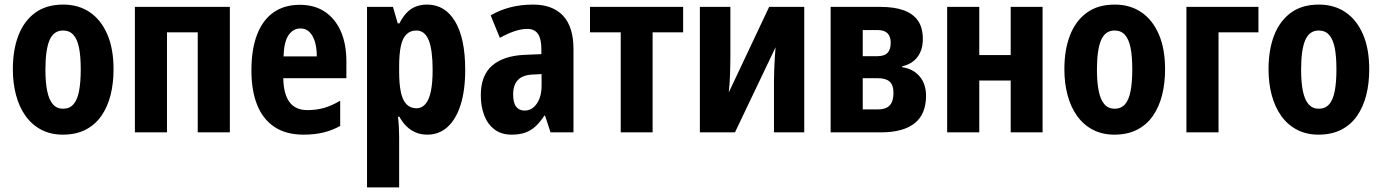

<svg xmlns="http://www.w3.org/2000/svg" viewBox="-20 -577 6025 837"><path d="M475 -275Q475 -214 462 -162.5Q449 -111 422 -72Q395 -33 353 -11.5Q311 10 254 10Q201 10 160 -11.5Q119 -33 91.5 -71.5Q64 -110 50 -162Q36 -214 36 -275Q36 -360 60.5 -423Q85 -486 133.5 -521.5Q182 -557 256 -557Q322 -557 371 -524Q420 -491 447.5 -428Q475 -365 475 -275ZM178 -273Q178 -217 186 -179Q194 -141 211 -122Q228 -103 255 -103Q283 -103 300 -122Q317 -141 324.5 -179.5Q332 -218 332 -274Q332 -332 324.5 -369Q317 -406 300 -425Q283 -444 255 -444Q214 -444 196 -402Q178 -360 178 -273Z M982 -547V0H842V-436H708V0H568V-547Z M1287 -556Q1351 -556 1396 -526Q1441 -496 1465.5 -441Q1490 -386 1490 -309V-236H1215Q1216 -167 1242 -132Q1268 -97 1320 -97Q1359 -97 1392.5 -106.5Q1426 -116 1463 -138V-28Q1429 -9 1390.5 0.5Q1352 10 1303 10Q1228 10 1177.5 -23Q1127 -56 1101.5 -118.5Q1076 -181 1076 -270Q1076 -363 1101 -427Q1126 -491 1173 -523.5Q1220 -556 1287 -556ZM1290 -453Q1258 -453 1238 -424Q1218 -395 1216 -331H1361Q1361 -369 1352.5 -396Q1344 -423 1328.5 -438Q1313 -453 1290 -453Z M1842 -557Q1920 -557 1964 -483.5Q2008 -410 2008 -273Q2008 -183 1988 -120Q1968 -57 1931 -23.5Q1894 10 1843 10Q1815 10 1792.5 0.5Q1770 -9 1752.5 -26Q1735 -43 1721 -68H1715Q1718 -41 1719 -18.5Q1720 4 1720 21V240H1580V-547H1693L1714 -475H1721Q1736 -504 1753.5 -522Q1771 -540 1793 -548.5Q1815 -557 1842 -557ZM1795 -444Q1769 -444 1752 -427.5Q1735 -411 1727.5 -376.5Q1720 -342 1720 -288V-264Q1720 -211 1727.5 -175.5Q1735 -140 1752 -122.5Q1769 -105 1796 -105Q1819 -105 1835 -124Q1851 -143 1858.5 -180Q1866 -217 1866 -272Q1866 -359 1849 -401.5Q1832 -444 1795 -444Z M2304 -557Q2389 -557 2434.5 -508.5Q2480 -460 2480 -363V0H2380L2356 -73H2353Q2335 -45 2315 -26.5Q2295 -8 2270 1Q2245 10 2210 10Q2166 10 2136 -12.5Q2106 -35 2091 -74Q2076 -113 2076 -162Q2076 -248 2125.5 -291Q2175 -334 2268 -338L2340 -341V-363Q2340 -408 2325 -429.5Q2310 -451 2279 -451Q2253 -451 2223 -441Q2193 -431 2159 -412L2119 -510Q2158 -533 2204.5 -545Q2251 -557 2304 -557ZM2302 -252Q2258 -250 2237.5 -228Q2217 -206 2217 -166Q2217 -129 2230 -112Q2243 -95 2267 -95Q2299 -95 2320 -125Q2341 -155 2341 -205V-254Z M2958 -436H2825V0H2686V-436H2552V-547H2958Z M3164 -330Q3164 -312 3163.5 -292.5Q3163 -273 3162.5 -253Q3162 -233 3160.5 -213Q3159 -193 3157 -174L3333 -547H3486V0H3354V-219Q3354 -244 3355 -270.5Q3356 -297 3357.5 -323Q3359 -349 3361 -371L3184 0H3031V-547H3164Z M4003 -407Q4003 -360 3980 -329Q3957 -298 3913 -288V-284Q3961 -277 3989 -244Q4017 -211 4017 -159Q4017 -122 4005.5 -92Q3994 -62 3969.5 -41.5Q3945 -21 3907.5 -10.5Q3870 0 3819 0H3601V-547H3818Q3879 -547 3920 -532Q3961 -517 3982 -486.5Q4003 -456 4003 -407ZM3875 -172Q3875 -206 3858.5 -221Q3842 -236 3808 -236H3741V-100H3808Q3842 -100 3858.5 -117.5Q3875 -135 3875 -172ZM3863 -390Q3863 -418 3849 -432Q3835 -446 3806 -446H3741V-332H3804Q3835 -332 3849 -346.5Q3863 -361 3863 -390Z M4249 -547V-337H4386V-547H4525V0H4386V-226H4249V0H4109V-547Z M5059 -275Q5059 -214 5046 -162.5Q5033 -111 5006 -72Q4979 -33 4937 -11.5Q4895 10 4838 10Q4785 10 4744 -11.5Q4703 -33 4675.5 -71.5Q4648 -110 4634 -162Q4620 -214 4620 -275Q4620 -360 4644.5 -423Q4669 -486 4717.5 -521.5Q4766 -557 4840 -557Q4906 -557 4955 -524Q5004 -491 5031.5 -428Q5059 -365 5059 -275ZM4762 -273Q4762 -217 4770 -179Q4778 -141 4795 -122Q4812 -103 4839 -103Q4867 -103 4884 -122Q4901 -141 4908.5 -179.5Q4916 -218 4916 -274Q4916 -332 4908.5 -369Q4901 -406 4884 -425Q4867 -444 4839 -444Q4798 -444 4780 -402Q4762 -360 4762 -273Z M5466 -547V-436H5292V0H5152V-547Z M5949 -275Q5949 -214 5936 -162.5Q5923 -111 5896 -72Q5869 -33 5827 -11.5Q5785 10 5728 10Q5675 10 5634 -11.5Q5593 -33 5565.5 -71.5Q5538 -110 5524 -162Q5510 -214 5510 -275Q5510 -360 5534.5 -423Q5559 -486 5607.5 -521.5Q5656 -557 5730 -557Q5796 -557 5845 -524Q5894 -491 5921.5 -428Q5949 -365 5949 -275ZM5652 -273Q5652 -217 5660 -179Q5668 -141 5685 -122Q5702 -103 5729 -103Q5757 -103 5774 -122Q5791 -141 5798.5 -179.5Q5806 -218 5806 -274Q5806 -332 5798.5 -369Q5791 -406 5774 -425Q5757 -444 5729 -444Q5688 -444 5670 -402Q5652 -360 5652 -273Z"/></svg>

Font: Noto Sans Display Condensed
Style: Bold
Weight: 700
Width: 3
Designer: Monotype Design Team
Foundry: Monotype Imaging Inc.
Version: Version 2.003